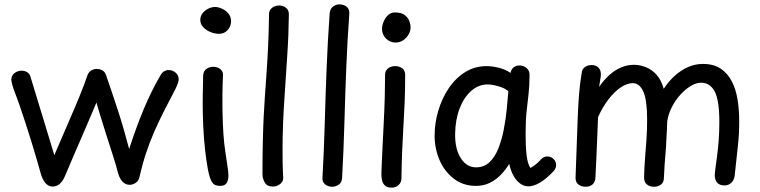

<svg xmlns="http://www.w3.org/2000/svg" viewBox="-20 -845 3484 880"><path d="M32 -480Q32 -499 46.5 -510Q61 -521 79 -521Q94 -521 105.5 -513.5Q117 -506 121 -489L229 -134Q262 -211 292 -280Q322 -349 345 -405Q368 -461 380 -498Q386 -515 398 -522Q410 -529 423 -529Q438 -529 450 -522Q462 -515 467 -498Q494 -420 520.5 -339Q547 -258 572 -162Q603 -259 638.5 -344Q674 -429 715 -499Q723 -513 732.5 -518.5Q742 -524 752 -524Q771 -524 785 -512Q799 -500 799 -481Q799 -474 795 -462.5Q791 -451 784 -437Q754 -380 730 -332.5Q706 -285 686 -239Q666 -193 649.5 -143.5Q633 -94 619 -32Q615 -16 602 -7Q589 2 574 2Q554 2 540 -14Q526 -30 519 -59Q512 -88 497.5 -132.5Q483 -177 467.5 -226Q452 -275 439.5 -315.5Q427 -356 422 -375Q410 -346 392 -304Q374 -262 353.5 -214.5Q333 -167 313.5 -122Q294 -77 279 -41Q269 -16 254.5 -3Q240 10 221 10Q201 10 187 -7.5Q173 -25 165 -56Q159 -77 149 -112Q139 -147 126 -189Q113 -231 99 -274.5Q85 -318 71.5 -357Q58 -396 47 -424Q32 -465 32 -480Z M911 -498Q912 -519 926 -529Q940 -539 958 -539Q969 -539 979.5 -534.5Q990 -530 996.5 -521Q1003 -512 1002 -498Q1000 -460 999.5 -415Q999 -370 1000 -323Q1001 -276 1004 -231Q1007 -186 1013 -148Q1018 -111 1022.5 -84Q1027 -57 1027 -40Q1027 -20 1019 -6.5Q1011 7 989 7Q977 7 966.5 3Q956 -1 948 -17Q939 -35 932 -73.5Q925 -112 919.5 -162.5Q914 -213 911.5 -266.5Q909 -320 909 -368Q909 -398 909.5 -422.5Q910 -447 910.5 -466Q911 -485 911 -498ZM898 -754Q898 -770 907.5 -783Q917 -796 933 -804.5Q949 -813 966 -813Q980 -813 997 -805.5Q1014 -798 1026.5 -783.5Q1039 -769 1039 -748Q1039 -733 1032 -719.5Q1025 -706 1012.5 -698Q1000 -690 983 -690Q965 -690 945 -698Q925 -706 911.5 -720.5Q898 -735 898 -754Z M1213 -779Q1213 -793 1220 -802Q1227 -811 1237.5 -815.5Q1248 -820 1259 -820Q1276 -820 1290 -810Q1304 -800 1304 -779Q1303 -685 1296.5 -590Q1290 -495 1284 -399Q1280 -341 1277.5 -281.5Q1275 -222 1275 -163Q1275 -134 1275.5 -98Q1276 -62 1278 -32Q1279 -13 1264 -1.5Q1249 10 1230 10Q1204 10 1193.5 -8.5Q1183 -27 1183 -47Q1183 -128 1184.5 -192.5Q1186 -257 1188.5 -308.5Q1191 -360 1194 -402Q1198 -459 1202 -515.5Q1206 -572 1209 -636Q1212 -700 1213 -779Z M1491 -784Q1493 -805 1506.5 -815Q1520 -825 1536 -825Q1548 -825 1558.5 -820.5Q1569 -816 1575.5 -806.5Q1582 -797 1581 -782Q1572 -658 1567 -532.5Q1562 -407 1558.5 -281.5Q1555 -156 1548 -31Q1547 -9 1533 1Q1519 11 1502 11Q1491 11 1480.5 6.5Q1470 2 1463.5 -7.5Q1457 -17 1458 -31Q1465 -156 1468.5 -282Q1472 -408 1477 -533.5Q1482 -659 1491 -784Z M1745 -501Q1745 -515 1751.5 -524Q1758 -533 1768.5 -537.5Q1779 -542 1790 -542Q1810 -542 1823.5 -532Q1837 -522 1837 -501Q1837 -429 1834.5 -373Q1832 -317 1829 -266Q1826 -215 1823.5 -158.5Q1821 -102 1820 -28Q1820 -9 1807 3Q1794 15 1775 15Q1755 15 1745 6Q1735 -3 1731.5 -17Q1728 -31 1728 -46Q1728 -55 1729.5 -90Q1731 -125 1733.5 -176.5Q1736 -228 1739 -286.5Q1742 -345 1743.5 -401Q1745 -457 1745 -501ZM1731 -712Q1731 -729 1738.5 -746.5Q1746 -764 1759 -776Q1772 -788 1789 -788Q1821 -788 1836.5 -775Q1852 -762 1857 -746Q1862 -730 1862 -721Q1862 -694 1841.5 -672Q1821 -650 1793 -650Q1768 -650 1749.5 -668Q1731 -686 1731 -712Z M1972 -223Q1972 -282 1989 -338.5Q2006 -395 2037 -441Q2068 -487 2112 -514.5Q2156 -542 2211 -542Q2234 -542 2264 -535Q2294 -528 2320 -511Q2324 -529 2335 -537Q2346 -545 2362 -545Q2379 -545 2393.5 -533Q2408 -521 2407 -500Q2407 -452 2402.5 -414Q2398 -376 2393.5 -334Q2389 -292 2389 -231Q2389 -173 2393.5 -134Q2398 -95 2411 -75Q2420 -80 2429 -86.5Q2438 -93 2446.5 -101Q2455 -109 2461 -116Q2467 -122 2474 -125Q2481 -128 2488 -128Q2505 -128 2517 -116.5Q2529 -105 2529 -88Q2529 -81 2525.5 -73Q2522 -65 2514 -57Q2481 -23 2453 -7Q2425 9 2402 9Q2381 9 2363 -4.5Q2345 -18 2332.5 -41.5Q2320 -65 2314 -94Q2297 -66 2274.5 -43Q2252 -20 2224 -6.5Q2196 7 2161 7Q2103 7 2060 -26Q2017 -59 1994.5 -111.5Q1972 -164 1972 -223ZM2066 -232Q2065 -162 2092 -120Q2119 -78 2162 -78Q2199 -78 2224 -102Q2249 -126 2264.5 -165.5Q2280 -205 2289 -251.5Q2298 -298 2302.5 -344Q2307 -390 2310 -427Q2297 -438 2279.5 -444.5Q2262 -451 2245 -454.5Q2228 -458 2215 -458Q2174 -458 2140.5 -429Q2107 -400 2087 -349Q2067 -298 2066 -232Z M2647 -516Q2650 -531 2663 -539Q2676 -547 2691 -547Q2711 -547 2722.5 -535.5Q2734 -524 2734 -505Q2734 -495 2731.5 -482.5Q2729 -470 2726 -447Q2749 -480 2774.5 -502.5Q2800 -525 2828 -536.5Q2856 -548 2885 -548Q2913 -548 2940.5 -537Q2968 -526 2989.5 -502Q3011 -478 3022 -438Q3045 -473 3073.5 -498.5Q3102 -524 3134.5 -538Q3167 -552 3201 -552Q3251 -552 3283 -530.5Q3315 -509 3334 -472.5Q3353 -436 3360.5 -388.5Q3368 -341 3368 -290Q3368 -257 3366.5 -230.5Q3365 -204 3362 -176.5Q3359 -149 3355.5 -116Q3352 -83 3347 -38Q3344 -18 3331 -6.5Q3318 5 3301 5Q3278 5 3267 -8Q3256 -21 3256 -41Q3256 -50 3259 -73Q3262 -96 3266.5 -129Q3271 -162 3274 -202Q3277 -242 3277 -285Q3277 -386 3255.5 -426Q3234 -466 3193 -466Q3171 -466 3146 -451Q3121 -436 3098 -410.5Q3075 -385 3059 -353.5Q3043 -322 3038 -288Q3038 -269 3037 -255Q3036 -241 3035.5 -228.5Q3035 -216 3034 -202Q3033 -173 3030.5 -144.5Q3028 -116 3026 -88Q3024 -60 3023 -31Q3023 -10 3010 0.5Q2997 11 2977 11Q2958 11 2945 0.5Q2932 -10 2932 -32Q2933 -77 2936.5 -120Q2940 -163 2943 -206.5Q2946 -250 2946 -296Q2946 -387 2928.5 -425.5Q2911 -464 2880 -464Q2854 -464 2824.5 -444Q2795 -424 2768 -388.5Q2741 -353 2721 -308Q2719 -258 2717 -207.5Q2715 -157 2713 -112Q2711 -67 2709 -31Q2708 -10 2695.5 0.5Q2683 11 2664 11Q2645 11 2631 0.5Q2617 -10 2618 -32Q2621 -102 2623 -171Q2625 -240 2628 -309Q2630 -361 2634 -412.5Q2638 -464 2647 -516Z"/></svg>

Font: Playpen Sans Deva
Style: Regular
Weight: 400
Designer: Pooja Saxena, Gunjan Panchal, Laura Meseguer, Veronika Burian, José Scaglione
Foundry: TypeTogether
Version: Version 2.000